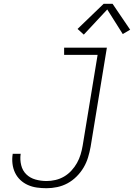

<svg xmlns="http://www.w3.org/2000/svg" viewBox="-20 -987 708 1015"><path d="M226 8Q200 8 175 4.5Q150 1 127.5 -9Q105 -19 87.5 -35.5Q70 -52 59.5 -74Q49 -96 46 -121.5Q43 -147 47 -172Q47 -172 47 -172.5Q47 -173 47 -174H90Q90 -173 89.5 -173Q89 -173 89 -172Q85 -143 92 -114Q99 -85 119 -65.5Q139 -46 167.5 -38Q196 -30 226 -30Q249 -30 273 -35.5Q297 -41 318.5 -53.5Q340 -66 357.5 -85Q375 -104 387 -125.5Q399 -147 406 -170Q413 -193 417 -217L496 -697H319V-735H545L459 -211Q454 -183 445.5 -155Q437 -127 422 -101.5Q407 -76 385 -54Q363 -32 337 -18Q311 -4 282.5 2Q254 8 226 8ZM423 -804 390 -834 528 -967H575L668 -830L629 -807L547 -937Z"/></svg>

Font: Iosevka Slab XLtExObl
Style: Regular
Weight: 200
Width: 7
Italic angle: -9°
Monospace: yes
Designer: Belleve Invis
Foundry: Belleve Invis
Version: Version 11.1.1; ttfautohint (v1.8.3)